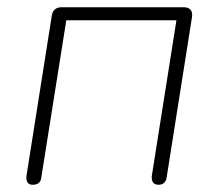

<svg xmlns="http://www.w3.org/2000/svg" viewBox="-20 -504 605 530"><path d="M70 6Q60 6 56 -0.5Q52 -7 53 -18L123 -461Q125 -473 132 -478.5Q139 -484 150 -484H487Q500 -484 506 -477Q512 -470 510 -457L440 -14Q437 6 417 6Q407 6 402.5 -0.5Q398 -7 399 -18L467 -448H163L94 -14Q93 -4 87 1Q81 6 70 6Z"/></svg>

Font: Nunito Variable Extra Light
Style: Italic
Weight: 200
Italic angle: -9°
Designer: Vernon Adams
Foundry: Vernon Adams
Version: Version 3.602